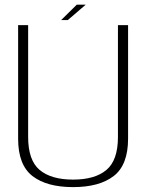

<svg xmlns="http://www.w3.org/2000/svg" viewBox="-20 -780 632 805"><path d="M286.5 4.5Q396.5 4.5 456.8 -42Q517 -88.5 517 -198.5V-674.5H474.5V-205.5Q474.5 -108 426.2 -67.5Q378 -27 286.5 -27Q194.5 -27 146.2 -67.5Q98 -108 98 -205.5V-674.5H56V-198.5Q56 -88.5 116 -42Q176 4.5 286.5 4.5ZM236.5 -696H264.5L339.5 -760.5H302Z"/></svg>

Font: Anybody UltraCondensed Thin ExtraLight
Style: Regular
Weight: 250
Version: Version 1.111